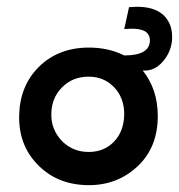

<svg xmlns="http://www.w3.org/2000/svg" viewBox="-20 -535 523 561"><path d="M397 -329Q441 -274 441 -196Q441 -105 383 -50Q324 6 240 6Q148 6 90 -54Q34 -111 36 -198Q38 -284 93 -339Q150 -396 240 -396Q297 -396 343 -373Q418 -373 418 -417Q418 -435 403 -444Q384 -454 343 -450L357 -514Q443 -522 471 -474Q483 -455 483 -427Q483 -389 459 -359Q433 -326 397 -329ZM343 -201Q343 -249 313.5 -280Q284 -311 239 -311Q192 -311 161 -279.5Q130 -248 130 -201Q129 -157 161 -123Q193 -91 239 -91Q284 -91 313 -121Q342 -151 343 -201Z"/></svg>

Font: GFS Neohellenic Rg
Style: Bold
Weight: 700
Designer: Designed by Takis Katsoulidis and George D. Matthiopoulos.
Foundry: Designed by Takis Katsoulidis and George D. Matthiopoulos.
Version: Version 1.0